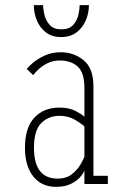

<svg xmlns="http://www.w3.org/2000/svg" viewBox="-20 -715 490 746"><path d="M198 11Q141 11 109 -29.8Q77 -70.5 77 -141Q77 -219 113.5 -258Q150 -297 211.5 -297Q248.5 -297 273.8 -283.8Q299 -270.5 308 -261.5V-373Q308 -432.5 282 -456.2Q256 -480 211.5 -480Q185.5 -480 164 -469Q142.5 -458 128.2 -444.2Q114 -430.5 109 -423L84 -447Q91 -456.5 109 -471.8Q127 -487 154.5 -499.5Q182 -512 216.5 -512Q267 -512 305 -480.8Q343 -449.5 343 -381V-32H399V0H308V-53Q305 -43 292.2 -27.8Q279.5 -12.5 256 -0.8Q232.5 11 198 11ZM204 -21Q237.5 -21 259.2 -38.2Q281 -55.5 292.8 -76Q304.5 -96.5 308 -106V-223.5Q298.5 -233.5 272 -249.2Q245.5 -265 211.5 -265Q168 -265 140 -236.5Q112 -208 112 -141Q112 -21 204 -21ZM217.5 -571Q182 -571 158.5 -589Q135 -607 123.2 -635.5Q111.5 -664 111.5 -695H147.5Q147.5 -679.5 152.8 -657.2Q158 -635 173.2 -618Q188.5 -601 218.5 -601Q249 -601 264.2 -618Q279.5 -635 284.5 -657.2Q289.5 -679.5 289.5 -695H325.5Q325.5 -664 313.2 -635.5Q301 -607 277 -589Q253 -571 217.5 -571Z"/></svg>

Font: Trispace Condensed Thin
Style: Regular
Weight: 100
Width: 3
Designer: Tyler Finck
Foundry: Etcetera Type Company
Version: Version 1.210; ttfautohint (v1.8.3)